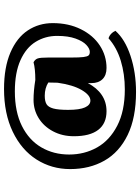

<svg xmlns="http://www.w3.org/2000/svg" viewBox="112 -736 711 976"><g transform="rotate(-90 468.0 -247.5)"><path d="M800 -17Q757 32 672.5 60Q588 88 489 88Q358 88 270.5 45.5Q183 3 140 -72.5Q97 -148 97 -247Q97 -341 145.5 -417.5Q194 -494 286.5 -538.5Q379 -583 504 -583Q614 -583 689.5 -550.5Q765 -518 802 -462Q839 -406 839 -335Q839 -255 808 -192.5Q777 -130 725 -96Q673 -62 611 -62Q574 -62 554 -82.5Q534 -103 534 -139V-157Q510 -111 474 -86.5Q438 -62 391 -62Q329 -62 296.5 -104Q264 -146 264 -228Q264 -287 289 -334Q314 -381 356 -407Q398 -433 449 -433Q494 -433 550 -424Q607 -424 640 -433Q655 -425 659.5 -411.5Q664 -398 664 -358V-242Q664 -199 666.5 -179.5Q669 -160 674.5 -153.5Q680 -147 693 -147Q709 -147 728 -164.5Q747 -182 760.5 -219.5Q774 -257 774 -313Q774 -373 744 -422Q714 -471 650.5 -499.5Q587 -528 492 -528Q388 -528 316 -492Q244 -456 207.5 -393.5Q171 -331 171 -252Q171 -174 207 -110Q243 -46 317.5 -7.5Q392 31 502 31Q580 31 647.5 10.5Q715 -10 762 -52Q787 -44 800 -17ZM536 -311Q537 -327 537 -358Q508 -376 470 -376Q442 -376 427 -367Q412 -358 405 -332.5Q398 -307 398 -257Q398 -199 410.5 -171.5Q423 -144 445 -144Q473 -144 499 -188.5Q525 -233 536 -311Z"/></g></svg>

Font: Vollkorn SC
Style: Bold
Weight: 700
Designer: Friedrich Althausen
Foundry: Friedrich Althausen
Version: Version 4.015